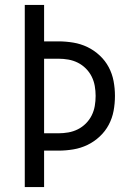

<svg xmlns="http://www.w3.org/2000/svg" viewBox="-20 -755 540 775"><path d="M80 0V-735H158V-588H216Q246 -588 276 -583Q306 -578 333 -565Q360 -552 382.5 -531Q405 -510 419 -483.5Q433 -457 438.5 -427.5Q444 -398 444 -368Q444 -337 438.5 -307.5Q433 -278 419 -251.5Q405 -225 382.5 -204Q360 -183 333 -170Q306 -157 276 -152Q246 -147 216 -147H158V0ZM158 -217H216Q236 -217 256 -220.5Q276 -224 294 -233Q312 -242 326.5 -256.5Q341 -271 350 -289Q359 -307 362.5 -327Q366 -347 366 -368Q366 -388 362.5 -408Q359 -428 350 -446Q341 -464 326.5 -478.5Q312 -493 294 -502Q276 -511 256 -514.5Q236 -518 216 -518H158Z"/></svg>

Font: Iosevka Fuck
Style: Regular
Weight: 400
Monospace: yes
Designer: Belleve Invis
Foundry: Belleve Invis
Version: Version 28.0.7; ttfautohint (v1.8.3)